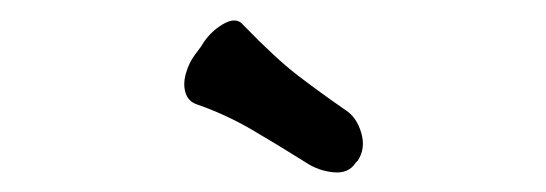

<svg xmlns="http://www.w3.org/2000/svg" viewBox="-20 -755 540 190"><path d="M322 -646Q333 -639 337.5 -623.5Q342 -608 334 -596L332 -594Q325 -583 310 -584.5Q295 -586 283 -594Q256 -611 229.5 -626.5Q203 -642 174 -652Q166 -655 163.5 -663.5Q161 -672 164 -682.5Q167 -693 173 -701L179 -709Q187 -723 200.5 -731Q214 -739 221 -730Q253 -697 274.5 -680.5Q296 -664 322 -646Z"/></svg>

Font: Winky Sans Light
Style: Italic
Weight: 300
Italic angle: -8.97852°
Designer: Simon Atzbach
Foundry: typofactur
Version: Version 1.205